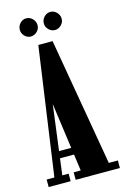

<svg xmlns="http://www.w3.org/2000/svg" viewBox="-129 -903 624 961"><g transform="rotate(-15 183.5 -422.5)"><path d="M-1 0V-39H39L133 -700.5H207L321 -39H368V0H139V-39H175.5L125.5 -401.5H127L80 -39H113V0ZM76 -124.5V-160.5H180.5V-124.5ZM234 -751Q215 -751 201.2 -765Q187.5 -779 187.5 -797Q187.5 -816.5 201.2 -830.8Q215 -845 234 -845Q252 -845 266 -830.8Q280 -816.5 280 -797Q280 -779 266 -765Q252 -751 234 -751ZM108 -751Q90 -751 76.5 -765Q63 -779 63 -797Q63 -816.5 76.5 -830.8Q90 -845 108 -845Q127.5 -845 141.2 -830.8Q155 -816.5 155 -797Q155 -779 141.2 -765Q127.5 -751 108 -751Z"/></g></svg>

Font: Imbue Thin 10pt ExtraBold
Style: Regular
Weight: 800
Version: Version 1.102